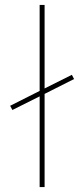

<svg xmlns="http://www.w3.org/2000/svg" viewBox="-20 -755 340 775"><path d="M140 0V-366L30 -311L21 -328L140 -388V-735H160V-398L270 -453L279 -436L160 -376V0Z"/></svg>

Font: Iosevka Aile Thin
Style: Regular
Weight: 100
Designer: Belleve Invis
Foundry: Belleve Invis
Version: Version 31.1.0; ttfautohint (v1.8.4)